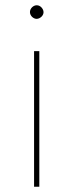

<svg xmlns="http://www.w3.org/2000/svg" viewBox="-20 -712 280 732"><path d="M129.9 0H109.9V-517.1H129.9ZM137.7 -684.1Q145.5 -675.8 146 -666Q146 -656.2 138.2 -648.4Q129.9 -640.6 120.1 -640.1Q110.4 -640.1 102.1 -647.9Q94.2 -656.2 94.2 -666Q94.2 -675.8 102.1 -684.1Q110.4 -691.9 120.1 -691.9Q129.9 -691.9 137.7 -684.1Z"/></svg>

Font: Montserrat-Hairline
Style: Regular
Weight: 250
Designer: Julieta Ulanovsky
Foundry: Julieta Ulanovsky
Version: Version 1.000;PS 002.000;hotconv 1.0.70;makeotf.lib2.5.58329